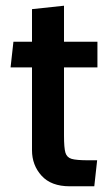

<svg xmlns="http://www.w3.org/2000/svg" viewBox="-20 -642 381 672"><path d="M92 -116V-406H17L27 -496H92V-610L204 -622V-496H321V-406H204V-168Q204 -124 209 -107.5Q214 -91 230.5 -86Q247 -81 290 -81H320L310 10H224Q159 10 125.5 -27Q92 -64 92 -116Z"/></svg>

Font: Cabin SemiBold
Style: Regular
Weight: 600
Designer: Pablo Impallari
Foundry: Pablo Impallari. http://www.impallari.com Igino Marini. http://www.ikern.com
Version: Version 2.001